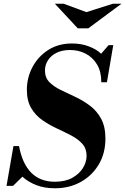

<svg xmlns="http://www.w3.org/2000/svg" viewBox="-20 -996 671 1029"><path d="M274 13Q218 13 174.5 -4Q131 -21 100 -49L50 0H15L52 -213H82Q118 -22 274 -22Q330 -22 367.5 -43Q405 -64 424.5 -95.5Q444 -127 444 -161Q444 -200 421 -225.5Q398 -251 361.5 -270Q325 -289 284 -308Q243 -327 206.5 -352.5Q170 -378 147 -417Q124 -456 124 -515Q124 -579 153.5 -635.5Q183 -692 237.5 -727.5Q292 -763 366 -763Q415 -763 456 -747.5Q497 -732 522 -708L562 -754H587L553 -555H523Q523 -612 500 -650.5Q477 -689 439 -708.5Q401 -728 355 -728Q313 -728 283 -713Q253 -698 237 -673Q221 -648 221 -618Q221 -580 244.5 -556Q268 -532 305 -514Q342 -496 383 -477Q424 -458 461 -430.5Q498 -403 521.5 -360.5Q545 -318 545 -253Q545 -175 509.5 -115Q474 -55 413 -21Q352 13 274 13ZM397 -844 274 -976H321L443 -931L585 -976H631L453 -844Z"/></svg>

Font: Libre Bodoni
Style: Bold Italic
Weight: 700
Italic angle: -13°
Version: Version 2.005;gftools[0.9.23]